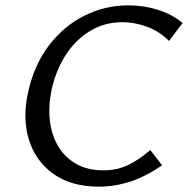

<svg xmlns="http://www.w3.org/2000/svg" viewBox="-20 -688 703 718"><path d="M350 10Q247 10 180 -37.5Q113 -85 88 -166Q63 -247 86 -347Q109 -448 164 -519.5Q219 -591 296 -629.5Q373 -668 460 -668Q517 -668 570 -651.5Q623 -635 663 -602L612 -535Q576 -571 530 -588Q484 -605 438 -605Q371 -605 316.5 -572Q262 -539 225 -481Q188 -423 172 -348Q160 -287 167 -233Q174 -179 199.5 -138Q225 -97 267 -74Q309 -51 366 -51Q419 -51 460.5 -71.5Q502 -92 542 -127L586 -70Q524 -27 466 -8.5Q408 10 350 10Z"/></svg>

Font: Ysabeau Office Medium
Style: Italic
Weight: 500
Italic angle: -12°
Designer: Christian Thalmann (Catharsis Fonts)
Version: Version 2.001;gftools[0.9.30]; featfreeze: tnum,lnum,ss02